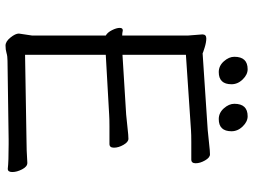

<svg xmlns="http://www.w3.org/2000/svg" viewBox="-128 -756 895 678"><g transform="rotate(90 319.0 -417.5)"><path d="M195 3Q179 3 167.5 6.5Q156 10 141.5 10Q127 10 113 -7.5Q99 -25 99 -37L106 -84V-344Q95 -350 87 -366Q79 -382 79 -393Q79 -404 87 -404H89Q97 -402 106 -402V-634L102 -685Q102 -699 116 -699Q130 -699 149 -693Q168 -687 169 -686L440 -704Q463 -706 488.5 -709Q514 -712 525.5 -712Q537 -712 547 -694.5Q557 -677 557 -661.5Q557 -646 544 -646H482Q455 -646 441 -645L174 -627V-403L385 -416Q408 -418 433.5 -421Q459 -424 470.5 -424Q482 -424 492 -406.5Q502 -389 502 -373Q502 -357 489 -357H426Q400 -357 386 -356L174 -344V-59L472 -64Q510 -64 555 -67H556Q569 -67 578.5 -48.5Q588 -30 588 -14Q588 2 577 2H576Q552 -1 489 -1H473ZM235 -743Q213 -743 197 -761Q181 -779 181 -798Q181 -845 225 -845Q244 -845 261 -827.5Q278 -810 278 -788Q278 -743 235 -743ZM401 -743Q379 -743 363 -761Q347 -779 347 -798Q347 -845 391 -845Q410 -845 427 -827.5Q444 -810 444 -788Q444 -743 401 -743Z"/></g></svg>

Font: LXGW WenKai TC
Style: Regular
Weight: 400
Designer: LXGW / Fontworks Inc.
Foundry: LXGW / Fontworks Inc.
Version: Version 1.330